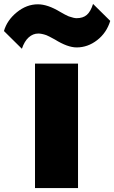

<svg xmlns="http://www.w3.org/2000/svg" viewBox="-102 -952 578 972"><path d="M293 -629.9V0H75.2V-629.9ZM369.1 -932.1 456.1 -846.2Q437.5 -785.6 389.9 -748.8Q342.3 -711.9 286.1 -711.9Q240.2 -711.9 175.8 -752Q142.1 -770.5 132.8 -773.9Q108.9 -782.2 91.8 -782.2Q64.9 -782.2 43.2 -762.7Q21.5 -743.2 8.8 -705.1L-82 -794.9Q-66.4 -849.6 -16.8 -889.9Q32.7 -930.2 89.8 -930.2Q139.2 -930.2 202.1 -892.1Q229.5 -876 246.1 -869.1Q272.9 -859.9 285.2 -859.9Q318.4 -859.9 337.6 -876.7Q356.9 -893.6 369.1 -932.1Z"/></svg>

Font: Sinkin Sans 900 X Black
Style: Regular
Weight: 950
Designer: Keith Bates
Foundry: K-Type
Version: Sinkin Sans (version 1.0)  by Keith Bates   •   © 2014   www